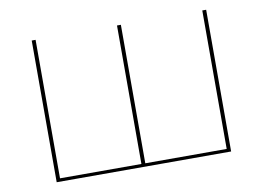

<svg xmlns="http://www.w3.org/2000/svg" viewBox="-72 -768 1203 878"><g transform="rotate(-10 529.0 -329.0)"><path d="M934 -658V0H124V-658H142V-15H520V-658H538V-15H916V-658Z"/></g></svg>

Font: Ysabeau Infant Thin
Style: Regular
Weight: 200
Designer: Christian Thalmann (Catharsis Fonts)
Version: Version 0.003